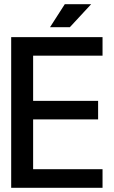

<svg xmlns="http://www.w3.org/2000/svg" viewBox="-20 -890 539 910"><path d="M445 -324H137V-88H466V0H33V-714H466V-626H137V-412H445ZM287 -870H412L311 -761H217Z"/></svg>

Font: Non Bureau
Style: Regular
Weight: 400
Designer: Jona Saucedo
Foundry: Non Foundry
Version: Version 1.000; ttfautohint (v1.8.4)